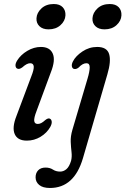

<svg xmlns="http://www.w3.org/2000/svg" viewBox="-20 -690 624 955"><path d="M221.5 -544Q192 -544 176 -559.8Q160 -575.5 161.5 -599.5Q163 -626.5 186.2 -648.2Q209.5 -670 247.5 -670Q277 -670 292 -654Q307 -638 305.5 -613Q304 -586 281 -565Q258 -544 221.5 -544ZM161.5 -137Q148.5 -103.5 150.2 -88.5Q152 -73.5 168 -73.5Q176 -73.5 184.8 -77.8Q193.5 -82 205.5 -93Q220 -104.5 228.5 -99.5Q236 -96 237.2 -85Q238.5 -74 230 -58.5Q213 -28.5 181.5 -9.5Q150 9.5 113.5 9.5Q67.5 9.5 53.2 -23Q39 -55.5 62 -113.5L135.5 -309.5Q149.5 -344.5 147.8 -360Q146 -375.5 130 -375.5Q113.5 -375.5 91 -355Q76 -344 66.5 -348.5Q58.5 -351.5 57.2 -362.5Q56 -373.5 65 -388.5Q83 -417.5 115.8 -437Q148.5 -456.5 183.5 -456.5Q227.5 -456.5 242.2 -423.8Q257 -391 233 -330.5ZM500 -544Q470.5 -544 454.5 -559.8Q438.5 -575.5 440 -599Q441.5 -626.5 464.8 -648.2Q488 -670 526 -670Q555.5 -670 570.5 -654Q585.5 -638 584 -613Q582.5 -586 559.5 -565Q536.5 -544 500 -544ZM514 -320 392.5 97Q349 245 228.5 245Q193 245 175 230Q157 215 157 192Q157 170.5 170 157Q183 143.5 206.5 143.5Q228 143.5 243.2 153.5Q258.5 163.5 279 163.5Q296 163.5 310.2 151.5Q324.5 139.5 333.5 110Q338.5 90 335.8 66.8Q333 43.5 331.8 16Q330.5 -11.5 340 -44L415 -297.5Q426 -334 426.2 -354.8Q426.5 -375.5 410 -375.5Q391 -375.5 371 -354Q358.5 -344 347 -347.5Q339.5 -350 337.5 -360.2Q335.5 -370.5 343 -385Q356.5 -411.5 390 -434Q423.5 -456.5 463.5 -456.5Q512 -456.5 522.8 -421Q533.5 -385.5 514 -320Z"/></svg>

Font: Fraunces 72pt S100
Style: Italic
Weight: 400
Italic angle: -16°
Version: Version 1.000; ttfautohint (v1.8.3)